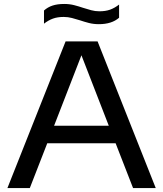

<svg xmlns="http://www.w3.org/2000/svg" viewBox="-20 -949 824 969"><path d="M17.5 0 311 -740H472.5L766 0H651.5L563.5 -226H218.5L130.5 0ZM253 -314.5H529L391 -670ZM479 -827Q452 -827 428.8 -833Q405.5 -839 383.5 -846.5Q363 -853 343 -858.2Q323 -863.5 301.5 -863.5Q270.5 -863.5 247.5 -855.2Q224.5 -847 202 -829.5V-896Q221 -913 245.5 -921Q270 -929 304 -929Q331 -929 354.2 -923Q377.5 -917 399.5 -909.5Q420 -903 440 -897.5Q460 -892 481.5 -892Q512.5 -892 535.5 -900.2Q558.5 -908.5 581 -926V-859.5Q544 -827 479 -827Z"/></svg>

Font: Encode Sans Expanded Expanded Medium
Style: Regular
Weight: 500
Width: 7
Designer: Multiple Designers
Foundry: Impallari Type
Version: Version 3.000; ttfautohint (v1.8.3) -l 8 -r 50 -G 200 -x 14 